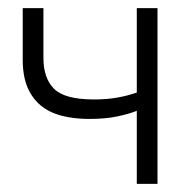

<svg xmlns="http://www.w3.org/2000/svg" viewBox="-20 -453 466 473"><path d="M317 -180Q297 -172 268 -166Q239 -160 200 -160Q162 -160 131.5 -168Q101 -176 80 -193.5Q59 -211 47.5 -238.5Q36 -266 36 -306V-433H87V-310Q87 -260 113.5 -234Q140 -208 211 -208Q243 -208 268.5 -212.5Q294 -217 317 -225V-433H368V0H317Z"/></svg>

Font: Tilda Sans Light
Style: Regular
Weight: 300
Designer: ParaType Ltd
Foundry: ParaType Ltd
Version: Version 1.009